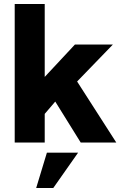

<svg xmlns="http://www.w3.org/2000/svg" viewBox="-20 -717 618 966"><path d="M258 -206 205 -144V0H54V-697H205V-330L357 -493H548L368 -307L565 0H386ZM216 51H373L248 229H162Z"/></svg>

Font: HK Grotesk Black
Style: Regular
Weight: 900
Designer: Alfredo Marco Pradil
Foundry: Hanken Design Co.
Version: Version 3.001